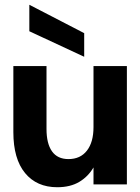

<svg xmlns="http://www.w3.org/2000/svg" viewBox="-20 -773 588 805"><path d="M220 12Q134 12 85 -47.5Q36 -107 36 -219V-496H175V-232Q175 -171 198 -138.5Q221 -106 267 -106Q317 -106 344.5 -141.5Q372 -177 372 -240V-496H512V0H372V-71Q350 -33 312.5 -10.5Q275 12 220 12ZM333 -535 103 -642V-753L333 -634Z"/></svg>

Font: Host Grotesk Black
Style: Regular
Weight: 900
Designer: Doğukan Karapınar based on Poppins by Indian Type Foundry, Jonny Pinhorn
Foundry: Element Type
Version: Version 1.000; ttfautohint (v1.8.4.7-5d5b);gftools[0.9.33]